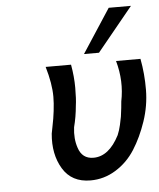

<svg xmlns="http://www.w3.org/2000/svg" viewBox="-51 -736 654 791"><g transform="rotate(-5 276.0 -341.0)"><path d="M310 -511 428 -692H520L372 -511ZM148 -472H253Q262 -422 262 -376Q262 -329 258 -302Q254 -256 243 -214Q237 -167 250 -129Q265 -82 312 -82Q376 -82 419 -166Q427 -185 432 -207Q437 -229 439 -241Q441 -253 443.5 -276.5Q446 -300 446 -303Q463 -386 439 -471H540Q552 -408 551.5 -342Q551 -276 529.5 -212.5Q508 -149 476.5 -99.5Q445 -50 396.5 -20Q348 10 292 10Q214 10 177.5 -50.5Q141 -111 149 -196Q149 -199 155 -227Q161 -255 165 -288Q169 -321 169 -347Q169 -401 148 -472Z"/></g></svg>

Font: Coval
Style: Book Italic
Weight: 350
Foundry: Context Ltd
Version: Version 001.000